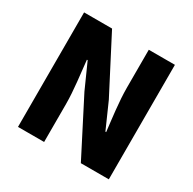

<svg xmlns="http://www.w3.org/2000/svg" viewBox="-162 -913 1089 1082"><g transform="rotate(30 382.0 -372.5)"><path d="M86 0H256V-247C256 -337 241 -439 233 -522H238L311 -359L495 0H677V-745H507V-498C507 -409 522 -302 531 -223H526L453 -388L268 -745H86Z"/></g></svg>

Font: Noto Sans CJK TC Black
Style: Regular
Weight: 900
Designer: Ryoko NISHIZUKA 西塚涼子 (kana, bopomofo & ideographs); Paul D. Hunt (Latin, Greek & Cyrillic); Sandoll Communications 산돌커뮤니
Foundry: Adobe
Version: Version 2.004;hotconv 1.0.118;makeotfexe 2.5.65603